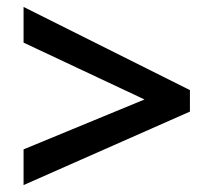

<svg xmlns="http://www.w3.org/2000/svg" viewBox="-20 -639 617 554"><path d="M48 -208 397 -352 48 -516V-619L528 -379V-317L48 -105Z"/></svg>

Font: Noto Sans Khmer SemiBold
Style: Regular
Weight: 600
Version: Version 2.003